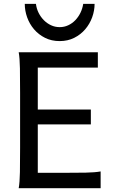

<svg xmlns="http://www.w3.org/2000/svg" viewBox="-20 -987 606 1007"><path d="M456.5 -412.6V-334.5H178.2V-80.6H307.1Q379.9 -80.6 429.2 -81.5Q478.5 -82.5 507.8 -87.9V0H78.1Q83.5 -29.3 84.5 -84.7Q85.4 -140.1 85.4 -212.4V-500.5Q85.4 -572.8 84.5 -628.2Q83.5 -683.6 78.1 -712.9H493.2V-632.3H178.2V-412.6ZM476.1 -966.8Q476.1 -931.2 463.4 -896.2Q450.7 -861.3 427 -833.5Q403.3 -805.7 369.4 -788.6Q335.4 -771.5 293 -771.5Q250 -771.5 216.1 -788.6Q182.1 -805.7 158.4 -833.5Q134.8 -861.3 122.3 -896.2Q109.9 -931.2 109.9 -966.8H168.5Q171.4 -941.9 182.4 -919.9Q193.4 -897.9 210 -881.1Q226.6 -864.3 247.8 -854.5Q269 -844.7 293 -844.7Q316.9 -844.7 337.9 -854.5Q358.9 -864.3 375 -881.1Q391.1 -897.9 401.9 -919.9Q412.6 -941.9 416.5 -966.8H476.1Z"/></svg>

Font: Andika DR AuSIL
Style: Regular
Weight: 400
Designer: Annie Olsen & Victor Gaultney
Foundry: SIL International
Version: Version 0.003